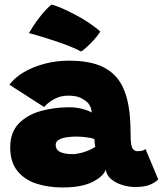

<svg xmlns="http://www.w3.org/2000/svg" viewBox="-20 -799 700 826"><path d="M248.5 7.5Q187 7.5 136 -9.2Q85 -26 54.5 -64Q24 -102 24 -165Q24 -229.5 60.5 -267.2Q97 -305 155 -321.2Q213 -337.5 277 -337.5Q308 -337.5 335.2 -330.2Q362.5 -323 374.5 -314.5Q374.5 -325 369.5 -338Q364.5 -351 355.5 -359Q343 -370.5 324.5 -379Q306 -387.5 272 -387.5Q239.5 -387.5 212 -372Q184.5 -356.5 170 -338.5L20.5 -434.5Q43.5 -465.5 83.2 -488.8Q123 -512 172.8 -525Q222.5 -538 276 -538Q367.5 -538 422.2 -511.2Q477 -484.5 504.5 -432Q528.5 -386 537 -316.5Q539.5 -293.5 540.8 -268.2Q542 -243 542 -215.5Q542 -174 549.8 -161.2Q557.5 -148.5 571 -148.5Q596.5 -148.5 606 -158L660.5 -27.5Q653 -17 628.5 -5.8Q604 5.5 562.5 5.5Q533 5.5 504.8 -3.5Q476.5 -12.5 457.2 -29.2Q438 -46 435 -69.5Q425 -40 377.8 -16.2Q330.5 7.5 248.5 7.5ZM292 -136Q310 -136 330.2 -141.5Q350.5 -147 367 -154.5Q383.5 -162 390 -167.5Q388.5 -173 387.2 -184.2Q386 -195.5 386 -201Q377 -205 353.2 -208.2Q329.5 -211.5 307.5 -211.5Q287 -211.5 266.8 -208.5Q246.5 -205.5 233 -197.8Q219.5 -190 219.5 -175Q219.5 -136 292 -136ZM201 -779Q212.5 -777.5 238.8 -766.8Q265 -756 297.2 -739.2Q329.5 -722.5 360 -702.5Q390.5 -682.5 411.5 -663Q401 -646 383.8 -627.2Q366.5 -608.5 351 -594.5Q335.5 -580.5 328.5 -577.5Q312 -587 284 -598.2Q256 -609.5 223.5 -620.5Q191 -631.5 159.8 -641Q128.5 -650.5 104.5 -656.5Q108 -663 121.5 -684.2Q135 -705.5 155.8 -731.8Q176.5 -758 201 -779Z"/></svg>

Font: Grandstander Black
Style: Regular
Weight: 900
Designer: Tyler Finck
Foundry: Etcetera Type Co
Version: Version 1.200; ttfautohint (v1.8.3)